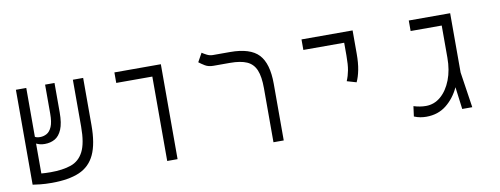

<svg xmlns="http://www.w3.org/2000/svg" viewBox="-55 -885 3040 1167"><g transform="rotate(-10 1465.0 -301.5)"><path d="M187.5 9.3Q147.5 9.3 116.2 5.9Q85 2.4 70.3 0H69.8V-585.9H133.8V-284.2Q145 -277.3 165.5 -277.3Q187 -277.3 206.3 -287.8Q225.6 -298.3 237.8 -326.4Q250 -354.5 250 -407.2V-585.9H308.1V-404.3Q308.1 -337.4 292 -299.6Q275.9 -261.7 248.5 -246.3Q221.2 -231 186.5 -231Q168.9 -231 157.2 -234.1Q145.5 -237.3 133.8 -242.7V-58.1Q145.5 -57.1 160.2 -56.4Q174.8 -55.7 191.4 -55.7Q266.1 -55.7 317.4 -73.5Q368.7 -91.3 395 -143.1Q421.4 -194.8 421.4 -295.9V-585.9H484.9V-294.9Q484.9 -180.2 454.1 -113.8Q423.3 -47.4 357.7 -19Q292 9.3 187.5 9.3Z M900.4 0V-521H677.7V-585.9H964.4V0Z M1619.6 -349.6V0H1556.2V-334Q1556.2 -404.8 1539.3 -445.6Q1522.5 -486.3 1483.9 -503.7Q1445.3 -521 1378.9 -521H1277.8Q1247.1 -521 1226.6 -533.4Q1206.1 -545.9 1190.4 -558.1L1220.2 -611.8Q1231.4 -604 1248.8 -595Q1266.1 -585.9 1286.1 -585.9H1391.6Q1515.6 -585.9 1567.6 -530.5Q1619.6 -475.1 1619.6 -349.6Z M2117.2 -271 2059.1 -288.1Q2071.8 -317.9 2078.1 -351.6Q2084.5 -385.3 2084.5 -441.4V-521H1832.5V-585.9H2147.9V-441.4Q2147.9 -385.3 2139.6 -343Q2131.3 -300.8 2117.2 -271Z M2499 8.8Q2481 8.8 2462.4 5.6Q2443.8 2.4 2423.8 -5.9L2432.1 -68.4Q2471.2 -56.2 2507.8 -56.2Q2559.6 -56.2 2599.9 -91.1Q2640.1 -126 2663.3 -186Q2686.5 -246.1 2686.5 -322.3V-521H2494.6V-585.9H2750V-220.2L2783.2 0H2721.2L2703.6 -137.2Q2673.8 -72.8 2622.6 -32Q2571.3 8.8 2499 8.8Z"/></g></svg>

Font: CaskaydiaMono NF Light
Style: Regular
Weight: 300
Designer: Aaron Bell
Foundry: Saja Typeworks
Version: Version 2111.001; ttfautohint (v1.8.4);Nerd Fonts 3.1.1